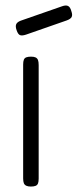

<svg xmlns="http://www.w3.org/2000/svg" viewBox="-20 -674 285 705"><path d="M93 11Q83 11 76.5 8Q70 5 67.5 -1.5Q65 -8 65 -19V-437Q65 -448 67.5 -454.5Q70 -461 76.5 -463.5Q83 -466 94 -466Q105 -466 111 -463Q117 -460 119.5 -453.5Q122 -447 122 -435V-18Q122 -7 119.5 -0.5Q117 6 110.5 8.5Q104 11 93 11ZM76 -547Q61 -542 53.5 -545Q46 -548 41 -563Q36 -577 39.5 -585Q43 -593 56 -598L208 -651Q222 -656 230 -652Q238 -648 242 -633Q247 -619 243 -611.5Q239 -604 225 -599Z"/></svg>

Font: Fredoka Light
Style: Regular
Weight: 300
Designer: Ben Nathan
Foundry: Milena B. Brandão, Ben Nathan
Version: Version 2.001